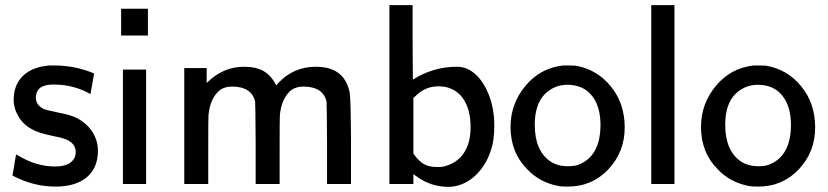

<svg xmlns="http://www.w3.org/2000/svg" viewBox="-20 -714 3212 745"><path d="M28 -35Q29 -36 32.5 -56Q36 -76 39 -95.5Q42 -115 43 -115L53 -109Q122 -68 193 -68Q256 -68 271 -106Q274 -115 274 -123Q274 -152 248 -167Q235 -177 187 -186Q135 -197 115 -207Q66 -229 46 -273Q33 -298 33 -326Q33 -383 67 -417.5Q101 -452 162 -459Q167 -460 175 -460H190Q272 -460 345 -429Q345 -428 338 -388L331 -349Q325 -352 318 -356Q258 -386 188 -386Q138 -386 125 -360Q119 -348 119 -336Q119 -307 148 -292Q158 -287 207 -277Q255 -268 278 -256Q333 -227 352 -175Q360 -153 360 -130Q360 -62 316.5 -26Q273 10 195 10Q119 10 46 -24Q28 -32 28 -35Z M450 -576V-680H554V-576ZM457 0V-444H547V0Z M926 -455Q975 -455 1004 -437.5Q1033 -420 1052 -383L1059 -391Q1118 -455 1206 -455Q1317 -455 1337 -354Q1341 -331 1342 -164V0H1249V-157Q1248 -315 1247 -320Q1233 -378 1158 -378Q1123 -378 1103 -358Q1072 -327 1066 -268Q1065 -261 1065 -129V0H972V-157Q971 -315 970 -320Q956 -378 881 -378Q846 -378 826 -358Q795 -327 789 -268Q788 -261 788 -129V0H695V-450H782V-392Q845 -455 926 -455Z M1582 -405Q1661 -455 1752 -455Q1777 -455 1797 -445Q1841 -423 1869.5 -363Q1898 -303 1898 -226Q1898 -170 1886 -135Q1871 -85 1839 -48Q1807 -11 1766 3Q1744 11 1719 11Q1650 11 1593 -32Q1591 -33 1589 -34.5Q1587 -36 1586 -37L1584 -38V0H1491V-694H1581V-550ZM1584 -118Q1602 -92 1622 -79Q1642 -66 1674 -66Q1691 -66 1697 -67Q1750 -78 1778 -117.5Q1806 -157 1806 -221Q1806 -285 1780.5 -326Q1755 -367 1707 -377Q1695 -379 1681 -379Q1630 -379 1593 -342L1584 -334Z M2183 10Q2156 10 2148 8Q2074 -6 2026 -57Q1961 -122 1961 -222Q1961 -311 2018.5 -380.5Q2076 -450 2165 -460H2177Q2208 -460 2214 -459Q2296 -445 2350 -379Q2404 -313 2404 -219Q2404 -125 2341 -57.5Q2278 10 2183 10ZM2310 -230Q2310 -301 2276.5 -343Q2243 -385 2181 -385Q2132 -385 2095 -350Q2055 -310 2055 -230Q2055 -130 2115 -88Q2144 -69 2183 -69Q2206 -69 2222 -74Q2310 -106 2310 -230Z M2507 0V-694H2597V0Z M2922 10Q2895 10 2887 8Q2813 -6 2765 -57Q2700 -122 2700 -222Q2700 -311 2757.5 -380.5Q2815 -450 2904 -460H2916Q2947 -460 2953 -459Q3035 -445 3089 -379Q3143 -313 3143 -219Q3143 -125 3080 -57.5Q3017 10 2922 10ZM3049 -230Q3049 -301 3015.5 -343Q2982 -385 2920 -385Q2871 -385 2834 -350Q2794 -310 2794 -230Q2794 -130 2854 -88Q2883 -69 2922 -69Q2945 -69 2961 -74Q3049 -106 3049 -230Z"/></svg>

Font: KaTeX_SansSerif
Style: Regular
Weight: 400
Version: Version 1.1; ttfautohint (v1.3)